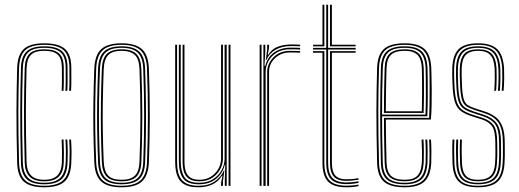

<svg xmlns="http://www.w3.org/2000/svg" viewBox="-20 -790 2206 816"><path d="M168 6Q108 6 81.2 -18.1Q54.5 -42.2 53 -98Q51.2 -161.2 50.6 -215.1Q50 -269 50 -317Q50 -365 50.9 -410.1Q51.8 -455.2 53 -501Q54.5 -556.8 80.9 -581.4Q107.2 -606 168 -606Q229.8 -606 256.4 -581.9Q283 -557.8 283 -502Q283 -479.5 283.2 -455.1Q283.5 -430.8 282 -404H274Q275.5 -431 275.2 -454Q275 -477 275 -502Q275 -554.2 250.2 -576.9Q225.5 -599.5 168 -599.5Q110.5 -599.5 86.5 -575.9Q62.5 -552.2 61 -500.8Q59.8 -455 58.9 -409.8Q58 -364.5 58 -316.6Q58 -268.8 58.6 -215Q59.2 -161.2 61 -98.2Q62.2 -46.8 87.2 -23.6Q112.2 -0.5 168 -0.5Q223.2 -0.5 248.1 -23.6Q273 -46.8 275 -98.2Q276 -120 276 -143.1Q276 -166.2 274 -197H282Q283.8 -171 284 -147.8Q284.2 -124.5 283 -98Q280.8 -42.2 254.1 -18.1Q227.5 6 168 6ZM168 -6.8Q116.2 -6.8 93.2 -28.9Q70.2 -51 69 -98.5Q67.2 -162 66.6 -215.9Q66 -269.8 66 -317.4Q66 -365 66.9 -409.9Q67.8 -454.8 69 -500.5Q70.2 -549.8 93.1 -571.5Q116 -593.2 168 -593.2Q221 -593.2 244 -572.1Q267 -551 267 -502Q267 -477 267.2 -454Q267.5 -431 266 -404H258Q259.5 -431 259.2 -454Q259 -477 259 -502Q259 -547.5 237.9 -567.1Q216.8 -586.8 168 -586.8Q118 -586.8 98.1 -565.5Q78.2 -544.2 77 -500.2Q75.8 -454.2 74.9 -409.4Q74 -364.5 74 -317Q74 -269.5 74.6 -215.9Q75.2 -162.2 77 -98.8Q78.2 -55.5 99.4 -34.4Q120.5 -13.2 168 -13.2Q215.5 -13.2 236.4 -34.6Q257.2 -56 259 -99Q260.2 -124.5 260 -146.4Q259.8 -168.2 258 -197H266Q268 -166 268 -143.6Q268 -121.2 267 -98.5Q265.2 -51 242.1 -28.9Q219 -6.8 168 -6.8ZM168 -19.5Q124.5 -19.5 105.4 -39.6Q86.2 -59.8 85 -98.8Q83.2 -162.5 82.6 -216.2Q82 -270 82 -317.5Q82 -365 82.9 -409.8Q83.8 -454.5 85 -500.2Q86.2 -542.8 105.2 -561.6Q124.2 -580.5 168 -580.5Q212.5 -580.5 231.8 -562.2Q251 -544 251 -502Q251 -481.5 251.2 -456.4Q251.5 -431.2 250 -404H242Q243.5 -431.2 243.2 -456.4Q243 -481.5 243 -502Q243 -540.8 225.6 -557.4Q208.2 -574 168 -574Q127.5 -574 110.9 -556.2Q94.2 -538.5 93 -500Q91.8 -454.2 90.9 -409.4Q90 -364.5 90 -317Q90 -269.5 90.6 -216Q91.2 -162.5 93 -99Q94 -64.2 111.4 -45.1Q128.8 -26 168 -26Q206.8 -26 224.4 -45.2Q242 -64.5 243 -99.5Q243.8 -124.8 243.5 -147.8Q243.2 -170.8 242 -197H250Q251.5 -165.8 251.6 -144.8Q251.8 -123.8 251 -99.2Q249.8 -60 230.4 -39.8Q211 -19.5 168 -19.5Z M496.8 6Q437 6 410 -18.9Q383 -43.8 380.8 -101Q378 -169.5 377 -232Q376 -294.5 377 -359Q378 -423.5 380.8 -498Q383 -556 410.1 -581Q437.2 -606 496.8 -606Q555 -606 582.8 -581.6Q610.5 -557.2 612.8 -498Q616.8 -387.2 616.6 -293.5Q616.5 -199.8 612.8 -101Q610.5 -43.8 583.5 -18.9Q556.5 6 496.8 6ZM496.8 -0.5Q552.5 -0.5 577.6 -23.9Q602.8 -47.2 604.8 -101.2Q608.5 -200 608.6 -293.6Q608.8 -387.2 604.8 -497.8Q602.8 -552.2 577.6 -575.9Q552.5 -599.5 496.8 -599.5Q441 -599.5 415.9 -575.9Q390.8 -552.2 388.8 -497.8Q386 -424 385 -359.5Q384 -295 385 -232.4Q386 -169.8 388.8 -101.2Q390.8 -47.8 415.8 -24.1Q440.8 -0.5 496.8 -0.5ZM496.8 -6.8Q444.5 -6.8 421.6 -29.1Q398.8 -51.5 396.8 -101.5Q394 -170.2 393 -232.4Q392 -294.5 393 -358.8Q394 -423 396.8 -497.5Q398.8 -548.2 421.8 -570.8Q444.8 -593.2 496.8 -593.2Q546.2 -593.2 570.6 -571.9Q595 -550.5 596.8 -497.2Q599.5 -421 600.2 -353.5Q601 -286 600.1 -223.9Q599.2 -161.8 596.8 -101.8Q595 -50.8 571.6 -28.8Q548.2 -6.8 496.8 -6.8ZM496.8 -13.2Q544.2 -13.2 565.6 -33.9Q587 -54.5 588.8 -102Q592.5 -201.5 592.6 -294.1Q592.8 -386.8 588.8 -497Q587 -546.2 565 -566.5Q543 -586.8 496.8 -586.8Q449.5 -586.8 428.1 -566Q406.8 -545.2 404.8 -497.2Q402 -423.2 401 -358.9Q400 -294.5 401 -232.1Q402 -169.8 404.8 -102Q406.8 -54.5 428 -33.9Q449.2 -13.2 496.8 -13.2ZM496.8 -19.5Q453.5 -19.5 434 -38.8Q414.5 -58 412.8 -102.2Q410.2 -164 409.1 -224.5Q408 -285 408.9 -351.5Q409.8 -418 412.8 -497.2Q414.5 -541.8 434.1 -561.1Q453.8 -580.5 496.8 -580.5Q540 -580.5 559.5 -561Q579 -541.5 580.8 -496.8Q584.8 -386.2 584.8 -294.2Q584.8 -202.2 580.8 -102.2Q579 -58 559.5 -38.8Q540 -19.5 496.8 -19.5ZM496.8 -26Q535.5 -26 553.4 -43.6Q571.2 -61.2 572.8 -102.5Q576.5 -197.5 576.8 -289.6Q577 -381.8 572.8 -496.5Q571.2 -539.8 552.6 -556.9Q534 -574 496.8 -574Q457.5 -574 440 -556Q422.5 -538 420.8 -497Q417.8 -417 416.9 -350.6Q416 -284.2 417.1 -224.2Q418.2 -164.2 420.8 -102.5Q422.5 -62.8 439.4 -44.4Q456.2 -26 496.8 -26Z M823.2 6Q800.2 6 783.5 1.4Q766.8 -3.2 755.4 -12.1Q744 -21 737.2 -34.1Q730.5 -47.2 727.5 -64.4Q724.5 -81.5 724.5 -102.5V-600H732.5V-102.5Q732.5 -78 736.9 -59Q741.2 -40 751.6 -27Q762 -14 779.8 -7.2Q797.5 -0.5 824.2 -0.5Q865.5 -0.5 892.4 -18.9Q919.2 -37.2 931.8 -66.2H933.8L927.5 -19.5V0H919.5V-12.8L925.5 -43.5H923.5Q907.2 -17 881.2 -5.5Q855.2 6 823.2 6ZM951.5 0V-600H959.5V0ZM827.8 -19.5Q807 -19.5 793.1 -25.1Q779.2 -30.8 771.1 -41.4Q763 -52 759.5 -67.5Q756 -83 756 -102.5V-600H764V-102.5Q764 -78.5 769.8 -61.4Q775.5 -44.2 789.4 -35.1Q803.2 -26 828 -26Q855.2 -26 875.8 -38.9Q896.2 -51.8 907.9 -72.2Q919.5 -92.8 919.5 -115.5V-600H927.5V-115.5Q927.5 -93 915.9 -70.9Q904.2 -48.8 882 -34.1Q859.8 -19.5 827.8 -19.5ZM825.8 -6.8Q776 -6.8 758.1 -31.8Q740.2 -56.8 740.2 -102.5V-600H748.2V-102.5Q748.2 -61.8 764 -37.5Q779.8 -13.2 826.5 -13.2Q861.2 -13.2 885.2 -28.4Q909.2 -43.5 921.9 -67Q934.5 -90.5 934.5 -115.5V-600H943.5V0H935.5V-28.5L937.5 -89.8H935.5Q926.8 -53.5 898.5 -30.1Q870.2 -6.8 825.8 -6.8Z M1099.5 0V-600H1107.5V-571.5L1104 -510.2H1107.5Q1116 -546 1144.5 -566.8Q1173 -587.5 1215.8 -587.5Q1227 -587.5 1237.1 -587.2Q1247.2 -587 1255.5 -586.5V-579.5Q1245.2 -580 1234.5 -580.2Q1223.8 -580.5 1212.2 -580.5Q1179.2 -580.5 1156.2 -566.5Q1133.2 -552.5 1121.1 -530.5Q1109 -508.5 1109 -484.5V0ZM1083.5 0V-600H1091.5V0ZM1115.5 0V-484.5Q1115.5 -518.5 1141.9 -546.1Q1168.2 -573.8 1212 -573.8Q1222.2 -573.8 1233.5 -573.5Q1244.8 -573.2 1255.5 -572.8V-566Q1243.5 -566.5 1232.8 -566.8Q1222 -567 1211.8 -567Q1174.8 -567 1149.1 -542.9Q1123.5 -518.8 1123.5 -484.5V0ZM1109.5 -533.8 1115.5 -580.5V-600H1123.5V-587.2L1117.8 -556.5H1119.5Q1135.8 -582.8 1161.8 -591.9Q1187.8 -601 1218.8 -601Q1227.5 -601 1236.5 -600.8Q1245.5 -600.5 1255.5 -600V-593.2Q1244.5 -593.8 1235.1 -594Q1225.8 -594.2 1216.8 -594.2Q1178.2 -594.2 1151 -578.5Q1123.8 -562.8 1111.2 -533.8Z M1452.5 -7.5Q1406.5 -7.5 1386.5 -28.8Q1366.5 -50 1366.5 -99V-579.5H1310.5V-586.5H1366.5V-770H1374.5V-586.5H1491.5V-579.5H1374.5V-99Q1374.5 -53.8 1392.6 -34.1Q1410.8 -14.5 1452.5 -14.5Q1464.5 -14.5 1477.2 -15.8Q1490 -17 1503.5 -19.5V-12.5Q1491.8 -10.2 1478.5 -8.9Q1465.2 -7.5 1452.5 -7.5ZM1452.5 6Q1398 6 1374.2 -18.4Q1350.5 -42.8 1350.5 -99V-566H1310.5V-572.8H1358.5V-99Q1358.5 -46.2 1380.2 -23.5Q1402 -0.8 1452.5 -0.8Q1465 -0.8 1478.6 -2Q1492.2 -3.2 1503.5 -5.8V1Q1483 6 1452.5 6ZM1452.5 -21.2Q1415 -21.2 1398.8 -39.4Q1382.5 -57.5 1382.5 -99V-572.8H1491.5V-566H1390.5V-99Q1390.5 -61 1404.9 -44.5Q1419.2 -28 1452.5 -28Q1460.5 -28 1474 -28.9Q1487.5 -29.8 1503.5 -33V-26.2Q1489 -23.8 1475.9 -22.5Q1462.8 -21.2 1452.5 -21.2ZM1310.5 -593.2V-600H1350.5V-770H1358.5V-593.2ZM1382.5 -593.2V-770H1390.5V-600H1491.5V-593.2Z M1699.8 6Q1638.8 6 1611.5 -18.1Q1584.2 -42.2 1582.8 -98Q1581 -161.2 1580.4 -215.1Q1579.8 -269 1579.8 -317Q1579.8 -365 1580.6 -410.1Q1581.5 -455.2 1582.8 -501Q1584.2 -556.2 1610.9 -581.1Q1637.5 -606 1699.8 -606Q1758 -606 1784.1 -581.9Q1810.2 -557.8 1812.8 -502Q1813 -493.5 1813.8 -469Q1814.5 -444.5 1814.8 -411.5Q1815 -378.5 1814.4 -344.2Q1813.8 -310 1811.2 -282H1619.8Q1620 -251.8 1620.4 -222.4Q1620.8 -193 1621.4 -162.6Q1622 -132.2 1622.8 -99Q1624 -60.2 1641.5 -43.1Q1659 -26 1699.8 -26Q1737.5 -26 1754.1 -43.5Q1770.8 -61 1772.8 -100Q1773.8 -119 1773.4 -148.6Q1773 -178.2 1771.8 -197H1779.8Q1781.2 -173.2 1781.4 -144Q1781.5 -114.8 1780.8 -99.5Q1778.5 -56.8 1759.6 -38.1Q1740.8 -19.5 1699.8 -19.5Q1655.2 -19.5 1635.6 -38Q1616 -56.5 1614.8 -98.8Q1613.8 -137 1613.1 -168.9Q1612.5 -200.8 1612.2 -230Q1612 -259.2 1611.8 -289H1803.8Q1805 -314.5 1805.5 -347.6Q1806 -380.8 1805.9 -413Q1805.8 -445.2 1805.5 -469.5Q1805.2 -493.8 1804.8 -501.8Q1802.5 -554.8 1777.8 -577.1Q1753 -599.5 1699.8 -599.5Q1641 -599.5 1616.6 -575.9Q1592.2 -552.2 1590.8 -500.8Q1589.5 -455 1588.6 -409.8Q1587.8 -364.5 1587.8 -316.6Q1587.8 -268.8 1588.4 -215Q1589 -161.2 1590.8 -98.2Q1592 -46 1617.4 -23.2Q1642.8 -0.5 1699.8 -0.5Q1753.2 -0.5 1777.6 -23.2Q1802 -46 1804.8 -98.5Q1805.2 -107.2 1805.4 -124.9Q1805.5 -142.5 1805.1 -162.2Q1804.8 -182 1803.8 -197H1811.8Q1813.2 -174.8 1813.4 -144.2Q1813.5 -113.8 1812.8 -98Q1809.8 -42.2 1783.5 -18.1Q1757.2 6 1699.8 6ZM1699.8 -6.8Q1647 -6.8 1623.5 -28.1Q1600 -49.5 1598.8 -98.5Q1597 -162 1596.4 -215.9Q1595.8 -269.8 1595.8 -317.4Q1595.8 -365 1596.6 -409.9Q1597.5 -454.8 1598.8 -500.5Q1600 -549.5 1623.1 -571.4Q1646.2 -593.2 1699.8 -593.2Q1749.8 -593.2 1772.2 -571.9Q1794.8 -550.5 1796.8 -501.2Q1797.2 -490.8 1797.8 -455.5Q1798.2 -420.2 1798 -376.5Q1797.8 -332.8 1796 -296H1603.8Q1603.8 -253.2 1604.5 -203.2Q1605.2 -153.2 1606.8 -98.8Q1608 -53 1629.6 -33.1Q1651.2 -13.2 1699.8 -13.2Q1745 -13.2 1765.6 -33.2Q1786.2 -53.2 1788.8 -99.2Q1789.5 -112.8 1789.4 -143.2Q1789.2 -173.8 1787.8 -197H1795.8Q1797.2 -174.5 1797.4 -143.6Q1797.5 -112.8 1796.8 -98.8Q1794.2 -49.5 1771.6 -28.1Q1749 -6.8 1699.8 -6.8ZM1603.8 -303H1788.2Q1789.8 -342.8 1789.9 -384.4Q1790 -426 1789.6 -458.1Q1789.2 -490.2 1788.8 -501Q1786.8 -546.5 1766.5 -566.6Q1746.2 -586.8 1699.8 -586.8Q1649 -586.8 1628.5 -565.8Q1608 -544.8 1606.8 -500.2Q1605.2 -449.8 1604.5 -400.8Q1603.8 -351.8 1603.8 -303ZM1611.8 -310Q1611.8 -342.5 1612.1 -372.5Q1612.5 -402.5 1613.1 -433.6Q1613.8 -464.8 1614.8 -500.2Q1616 -543.2 1635.8 -561.9Q1655.5 -580.5 1699.8 -580.5Q1743 -580.5 1761 -561.1Q1779 -541.8 1780.8 -500.8Q1781.2 -488.5 1781.6 -457.2Q1782 -426 1781.9 -386.6Q1781.8 -347.2 1780.5 -310ZM1619.8 -317H1772.8Q1773.8 -354.8 1773.9 -392.6Q1774 -430.5 1773.6 -459.8Q1773.2 -489 1772.8 -500.2Q1771 -539.8 1754.1 -556.9Q1737.2 -574 1699.8 -574Q1659.2 -574 1641.6 -556.8Q1624 -539.5 1622.8 -500Q1621.8 -466 1621.1 -435.4Q1620.5 -404.8 1620.2 -375.8Q1620 -346.8 1619.8 -317Z M2011.2 6Q1955 6 1929.9 -18.1Q1904.8 -42.2 1903.2 -98Q1902.8 -122 1902.2 -144.4Q1901.8 -166.8 1903.2 -197H1911.2Q1909.8 -165.2 1910.2 -143Q1910.8 -120.8 1911.2 -98.2Q1912.8 -46.2 1935.6 -23.4Q1958.5 -0.5 2011.2 -0.5Q2063.5 -0.5 2088.5 -22.5Q2113.5 -44.5 2116.2 -97.2Q2117.2 -114.2 2117.4 -126.6Q2117.5 -139 2117.4 -151.8Q2117.2 -164.5 2117.2 -183Q2117.2 -241 2098.6 -268.5Q2080 -296 2036 -310L1998 -322.2Q1975 -329.8 1961.8 -338.6Q1948.5 -347.5 1942.6 -368.5Q1936.8 -389.5 1935.2 -433.2Q1934.5 -455.5 1934 -469Q1933.5 -482.5 1934.2 -500.8Q1936 -543.5 1954.1 -562Q1972.2 -580.5 2012.2 -580.5Q2051.2 -580.5 2069.4 -561.8Q2087.5 -543 2090.2 -499.8Q2091 -488.5 2090.8 -458.6Q2090.5 -428.8 2088.5 -404H2080.5Q2082.5 -428.5 2082.8 -458.4Q2083 -488.2 2082.2 -499.8Q2079.8 -539.5 2063.5 -556.8Q2047.2 -574 2012.2 -574Q1976.8 -574 1960.2 -557Q1943.8 -540 1942.2 -501Q1941.5 -482.8 1942 -469.1Q1942.5 -455.5 1943.2 -433Q1944.8 -391 1950.1 -371.2Q1955.5 -351.5 1967.5 -343.6Q1979.5 -335.8 2000.2 -329L2038.2 -316.8Q2066.2 -307.8 2085.6 -293.2Q2105 -278.8 2115.1 -252.8Q2125.2 -226.8 2125.2 -183Q2125.2 -164.8 2125.4 -151.9Q2125.5 -139 2125.4 -126.5Q2125.2 -114 2124.2 -97Q2121.2 -42 2095 -18Q2068.8 6 2011.2 6ZM2011.2 -6.8Q1963.2 -6.8 1941.9 -28.1Q1920.5 -49.5 1919.2 -98.5Q1918.5 -123 1918.1 -144.9Q1917.8 -166.8 1919.2 -197H1927.2Q1926 -168 1926.2 -146.1Q1926.5 -124.2 1927.2 -98.5Q1928.5 -53.2 1947.8 -33.2Q1967 -13.2 2011.2 -13.2Q2056.2 -13.2 2077 -32.9Q2097.8 -52.5 2100.2 -97.8Q2101.8 -123.8 2101.5 -141.6Q2101.2 -159.5 2101.2 -183Q2101.2 -240.5 2083.6 -263Q2066 -285.5 2031.5 -296.5L1993 -308.8Q1967.2 -317 1951.6 -327.2Q1936 -337.5 1928.5 -361Q1921 -384.5 1919.2 -432.5Q1918.5 -453.2 1918 -469Q1917.5 -484.8 1918.2 -501.5Q1920.2 -550.8 1942.1 -572Q1964 -593.2 2012.2 -593.2Q2059.5 -593.2 2081.2 -571.5Q2103 -549.8 2106.2 -499.8Q2107 -488.5 2106.8 -458.1Q2106.5 -427.8 2104.2 -404H2096.2Q2098.5 -428 2098.8 -458.6Q2099 -489.2 2098.2 -500Q2095 -548.2 2074.2 -567.5Q2053.5 -586.8 2012.2 -586.8Q1968.2 -586.8 1948.2 -566.9Q1928.2 -547 1926.2 -501.5Q1925.5 -483.2 1926 -469.8Q1926.5 -456.2 1927.2 -432.5Q1928.8 -386.8 1935.5 -364.6Q1942.2 -342.5 1956.8 -333Q1971.2 -323.5 1995.5 -315.5L2033.8 -303.2Q2071 -291.2 2090.1 -267.1Q2109.2 -243 2109.2 -183Q2109.2 -153.5 2109.5 -138.6Q2109.8 -123.8 2108.2 -97.8Q2105.8 -49 2083.1 -27.9Q2060.5 -6.8 2011.2 -6.8ZM2011.2 -19.5Q1971.8 -19.5 1954.1 -38Q1936.5 -56.5 1935.2 -99Q1934.8 -119.8 1934.2 -142.9Q1933.8 -166 1935.2 -197H1943.2Q1941.8 -164.5 1942.2 -143Q1942.8 -121.5 1943.2 -99Q1944.5 -60.8 1959.8 -43.4Q1975 -26 2011.2 -26Q2047.8 -26 2065 -42.9Q2082.2 -59.8 2084.2 -98.2Q2085.8 -124.5 2085.5 -141.8Q2085.2 -159 2085.2 -183Q2085.2 -234.8 2070.8 -254.1Q2056.2 -273.5 2027 -282.8L1988.2 -295Q1957 -304.8 1939 -318Q1921 -331.2 1913 -357.4Q1905 -383.5 1903.2 -432Q1902.5 -452.8 1902 -469Q1901.5 -485.2 1902.2 -502Q1904.5 -557.8 1930 -581.9Q1955.5 -606 2012.2 -606Q2067.2 -606 2092.9 -581.4Q2118.5 -556.8 2122.2 -500Q2123 -488.8 2122.8 -458.1Q2122.5 -427.5 2120.2 -404H2112.2Q2114.5 -427.8 2114.8 -458.2Q2115 -488.8 2114.2 -500Q2110.8 -553.2 2087.1 -576.4Q2063.5 -599.5 2012.2 -599.5Q1960.2 -599.5 1936.2 -577Q1912.2 -554.5 1910.2 -501.8Q1909.5 -483.5 1910 -469.4Q1910.5 -455.2 1911.2 -432.2Q1913 -382.8 1921.2 -357.9Q1929.5 -333 1946.4 -321.8Q1963.2 -310.5 1990.8 -301.8L2029.2 -289.5Q2062 -279.2 2077.6 -258Q2093.2 -236.8 2093.2 -183Q2093.2 -164.5 2093.4 -152.6Q2093.5 -140.8 2093.4 -129Q2093.2 -117.2 2092.2 -98.8Q2090 -56.5 2071.1 -38Q2052.2 -19.5 2011.2 -19.5Z"/></svg>

Font: Big Shoulders Inline Text Thin
Style: Regular
Weight: 100
Designer: Patric King
Foundry: XO Type Co
Version: Version 2.002